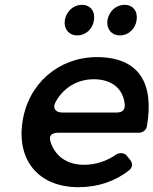

<svg xmlns="http://www.w3.org/2000/svg" viewBox="-20 -773 637 797"><path d="M301 -626C336 -626 365 -653 370 -689C376 -726 355 -753 320 -753C285 -753 255 -726 249 -689C244 -653 266 -626 301 -626ZM478 -626C513 -626 542 -653 547 -689C553 -726 532 -753 497 -753C462 -753 432 -726 426 -689C421 -653 443 -626 478 -626ZM381 -536C223 -535 96 -426 73 -265C50 -105 142 4 306 4C387 4 459 -21 516 -66C531 -78 532 -96 519 -111L506 -127C497 -139 475 -140 463 -132C423 -104 377 -89 329 -89C257 -89 207 -126 189 -187C182 -211 196 -222 221 -222H557C573 -222 588 -234 590 -250C620 -426 559 -536 381 -536ZM210 -348C242 -408 300 -444 369 -444C445 -444 493 -404 498 -337C499 -316 486 -306 465 -306H237C211 -306 197 -324 210 -348Z"/></svg>

Font: Trueno
Style: RoundIt
Weight: 400
Designer: Julieta Ulanovsky, Jasper
Foundry: Julieta Ulanovsky, Cannot Into Space Fonts
Version: Version 3.001